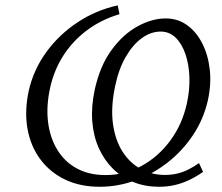

<svg xmlns="http://www.w3.org/2000/svg" viewBox="-20 -691 832 720"><path d="M353.6 9.4Q280.4 9.4 223.6 -17.9Q166.9 -45.2 130.8 -94.2Q94.6 -143.2 83 -208.6Q71.5 -274 87.5 -349.3Q105.2 -428.6 153 -494.7Q200.7 -560.7 270.3 -606.9Q339.8 -653.1 421.5 -670.8L428.1 -637.8Q360.5 -617.8 306.9 -578Q253.4 -538.3 217.8 -483Q182.3 -427.7 167.7 -360.7Q152.8 -291.8 160.3 -232.5Q167.8 -173.2 195.4 -128.5Q222.9 -83.7 268.6 -59.1Q314.4 -34.5 375.3 -34.5Q448.2 -34.5 511.1 -68.9Q574 -103.4 618.7 -164Q663.4 -224.6 680.7 -302.8Q692 -353.6 690.3 -401.8Q688.6 -449.9 675.2 -488.6Q661.8 -527.3 638.5 -550Q615.1 -572.6 582.5 -572.6Q545.5 -572.6 511.4 -547.7Q477.2 -522.7 451 -476.9Q424.7 -431.1 411.5 -367Q394.9 -287.1 403.8 -225.2Q412.7 -163.3 440.5 -120.8Q468.2 -78.4 509.3 -56.7Q550.5 -35 597.9 -35Q625.2 -35 647.3 -40.8Q669.4 -46.5 688.7 -56.5Q708 -66.5 726.3 -79.5L741.5 -46.4Q714.2 -27.5 687.6 -15.1Q661 -2.7 633.8 3.3Q606.5 9.4 576.1 9.4Q525 9.4 481.2 -7.8Q437.4 -25 404.3 -57.5Q371.2 -90 350.9 -134.7Q330.6 -179.5 326.1 -235Q321.6 -290.6 335.2 -354.5Q354.8 -443.9 398 -503.1Q441.3 -562.4 495.6 -592.1Q550 -621.9 601.3 -621.9Q646.4 -621.9 681.3 -596.9Q716.3 -571.8 738.3 -528.6Q760.4 -485.4 766.6 -430.3Q772.8 -375.3 759.4 -314.3Q743.8 -245.3 705.1 -186.4Q666.4 -127.5 611 -83.5Q555.6 -39.5 489.3 -15Q422.9 9.4 353.6 9.4Z"/></svg>

Font: Ysabeau
Style: Bold Italic
Weight: 700
Italic angle: -12°
Designer: Christian Thalmann (Catharsis Fonts)
Version: Version 2.002